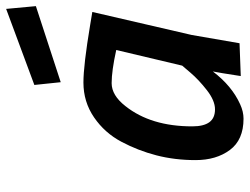

<svg xmlns="http://www.w3.org/2000/svg" viewBox="-114 -689 814 626"><g transform="rotate(-90 293.0 -376.0)"><path d="M219 11Q150 11 117 -33.5Q84 -78 84 -145.5Q84 -213 99.5 -273Q115 -333 144 -387.5Q173 -442 223.5 -476.5Q274 -511 337 -511Q393 -511 525 -489L567 -482L492 -158L465 -2L358 2Q369 -70 373 -89Q326 -27 266 0Q242 11 219 11ZM443 -404Q375 -419 335 -419Q295 -419 260 -374Q194 -291 194 -156Q194 -119 207.5 -100.5Q221 -82 249.5 -82Q278 -82 312 -108.5Q346 -135 369 -162L392 -189ZM338 -585 329 -671 577 -763 586 -666Z"/></g></svg>

Font: Titillium Web
Style: SemiBold Italic
Weight: 600
Italic angle: -13°
Version: Version 1.001;PS 57.000;hotconv 1.0.70;makeotf.lib2.5.55311